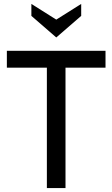

<svg xmlns="http://www.w3.org/2000/svg" viewBox="-20 -959 573 979"><path d="M219 -614H15V-700H518V-614H314V0H219ZM140 -878V-939L267 -859L394 -939V-878L267 -768Z"/></svg>

Font: Cabin
Style: Regular
Weight: 400
Designer: Pablo Impallari
Foundry: Pablo Impallari. http://www.impallari.com Igino Marini. http://www.ikern.com
Version: Version 2.001